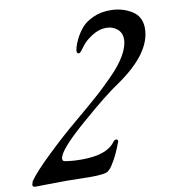

<svg xmlns="http://www.w3.org/2000/svg" viewBox="-168 -842 834 923"><g transform="rotate(-10 249.0 -380.5)"><path d="M358 -134Q340 -86 322 -54Q304 -22 295 -14L286 -6Q273 6 196 6Q180 6 142 5Q104 4 78 4Q43 4 -10.5 5Q-64 6 -69 6Q-83 6 -83 -5L-78 -22Q-50 -63 29 -138.5Q108 -214 173 -268L238 -323Q278 -357 303.5 -380Q329 -403 376 -450Q423 -497 448 -540.5Q473 -584 473 -619Q473 -650 451 -668.5Q429 -687 397 -687Q362 -687 328.5 -665.5Q295 -644 279 -623L263 -602Q254 -589 247 -589Q238 -589 238 -602Q238 -606 241.5 -620.5Q245 -635 258 -661Q271 -687 290.5 -710Q310 -733 347 -750Q384 -767 431 -767Q489 -767 535 -739Q581 -711 581 -653Q581 -531 405 -411Q346 -373 213 -257.5Q80 -142 80 -103Q80 -91 93 -90Q128 -84 173 -84Q295 -84 336 -140Q343 -150 351 -150Q360 -150 360 -141Q360 -138 358 -134Z"/></g></svg>

Font: Aguafina Script
Style: Regular
Weight: 400
Designer: Angel Koziupa and Alejandro Paul
Foundry: Angel Koziupa and Alejandro Paul
Version: Version 1.000